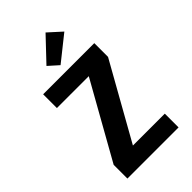

<svg xmlns="http://www.w3.org/2000/svg" viewBox="-292 -1089 1184 1184"><g transform="rotate(-45 300.0 -497.0)"><path d="M77 0V-120L355 -615H77V-735H523V-615L245 -120H523V0ZM280 -786 215 -844 357 -994 443 -916Z"/></g></svg>

Font: Iosevka Custom Heavy Extended
Style: Regular
Weight: 900
Width: 7
Monospace: yes
Designer: Belleve Invis
Foundry: Belleve Invis
Version: Version 11.2.4; ttfautohint (v1.8.4)